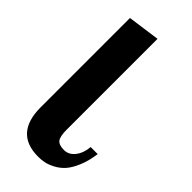

<svg xmlns="http://www.w3.org/2000/svg" viewBox="-226 -751 808 808"><g transform="rotate(45 178.0 -347.0)"><path d="M46.9 -680.2 190.9 -700.2V-160.2Q190.9 -119.1 202.1 -105Q213.4 -90.8 243.2 -90.8Q272 -90.8 291.5 -116Q311 -141.1 314 -179.2H356Q349.6 -132.3 334.7 -97.4Q319.8 -62.5 302.5 -43.5Q285.2 -24.4 262.7 -12.7Q240.2 -1 222.7 2.4Q205.1 5.9 186 5.9Q46.9 5.9 46.9 -148.9Z"/></g></svg>

Font: Lobster Two
Style: Bold
Weight: 700
Designer: Pablo Impallari
Foundry: Pablo Impallari. www.impallari.com
Version: Version 1.006